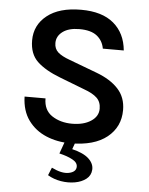

<svg xmlns="http://www.w3.org/2000/svg" viewBox="-58 -703 744 959"><g transform="rotate(5 314.0 -224.0)"><path d="M314.5 13.5Q248 13.5 192.5 -9.8Q137 -33 102.5 -80.2Q68 -127.5 66 -199H171Q171 -140 213.2 -112.2Q255.5 -84.5 313.5 -84.5Q371.5 -84.5 408.2 -108.5Q445 -132.5 445 -171Q445 -205 424 -225.2Q403 -245.5 358 -261.5L235 -309Q159 -338 119 -376Q79 -414 79 -482Q79 -559 139.8 -607.2Q200.5 -655.5 310 -655.5Q415.5 -655.5 473.5 -606.5Q531.5 -557.5 539.5 -471.5H434.5Q427.5 -511.5 397.5 -535Q367.5 -558.5 310 -558.5Q256.5 -558.5 226.2 -536Q196 -513.5 196 -479Q196 -450 215.2 -432.8Q234.5 -415.5 275 -401L413.5 -349Q484.5 -322.5 523.2 -280.2Q562 -238 562 -174.5Q562 -90 497.8 -38.2Q433.5 13.5 314.5 13.5ZM217 182 233 143Q284.5 168.5 319.2 161.5Q354 154.5 356 130Q358 107.5 331 92.8Q304 78 264 69L302 -36.5L352 -30L326 42Q384 56 410.2 81Q436.5 106 434.5 136Q432.5 165 410 182.5Q387.5 200 353.8 206Q320 212 283.5 206Q247 200 217 182Z"/></g></svg>

Font: Karla SemiBold
Style: Regular
Weight: 600
Designer: Jonathan Pinhorn
Version: Version 2.004; ttfautohint (v1.8.4.7-5d5b);gftools[0.9.33]